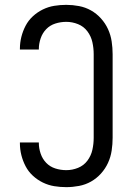

<svg xmlns="http://www.w3.org/2000/svg" viewBox="-20 -763 540 791"><path d="M253 8Q228 8 203.5 4Q179 0 156.5 -11Q134 -22 115.5 -39Q97 -56 85.5 -78Q74 -100 68 -124Q62 -148 62 -173Q62 -174 62 -174.5Q62 -175 62 -176H140Q140 -176 140 -175.5Q140 -175 140 -174Q140 -152 147.5 -130Q155 -108 170.5 -92Q186 -76 208 -69Q230 -62 253 -62Q278 -62 301.5 -71.5Q325 -81 340 -101Q355 -121 360.5 -145.5Q366 -170 366 -195V-540Q366 -565 360.5 -589.5Q355 -614 340 -634Q325 -654 301.5 -663.5Q278 -673 253 -673Q230 -673 208 -666Q186 -659 170.5 -643Q155 -627 147.5 -605Q140 -583 140 -561Q140 -560 140 -559.5Q140 -559 140 -559H62Q62 -560 62 -560.5Q62 -561 62 -562Q62 -587 68 -611Q74 -635 85.5 -657Q97 -679 115.5 -696Q134 -713 156.5 -724Q179 -735 203.5 -739Q228 -743 253 -743Q279 -743 305.5 -738Q332 -733 355 -720Q378 -707 396 -687Q414 -667 425 -643Q436 -619 440 -592.5Q444 -566 444 -540V-195Q444 -169 440 -142.5Q436 -116 425 -92Q414 -68 396 -48Q378 -28 355 -15Q332 -2 305.5 3Q279 8 253 8Z"/></svg>

Font: Zed Sans
Style: Regular
Weight: 400
Designer: Belleve Invis
Foundry: Belleve Invis
Version: Version 1.0.0; ttfautohint (v1.8.4)